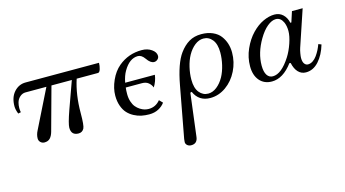

<svg xmlns="http://www.w3.org/2000/svg" viewBox="-77 -695 2254 1253"><g transform="rotate(-15 1050.0 -68.0)"><path d="M35.2 -270.5Q35.2 -330.6 67.4 -366.7Q99.6 -402.3 145.5 -402.3H641.6Q641.6 -381.3 635.3 -360.6Q628.9 -339.8 618.2 -339.8H474.1Q441.4 -239.3 441.4 -116.2Q441.4 -32.2 431.6 -13.7Q419.4 8.8 394.5 8.8Q344.7 8.8 344.7 -43Q344.7 -69.3 375 -155.3L441.4 -339.8H303.7L223.6 -47.9Q215.8 -20.5 201.9 -6.3Q188 7.8 164.1 7.8Q148.9 7.8 137.9 -2.7Q127 -13.2 127 -28.3Q127 -54.2 140.6 -80.1L269.5 -339.8H127.9Q107.4 -339.8 90.3 -325Q73.2 -310.1 67.4 -288.1Q62.5 -271 62.5 -251Q62.5 -237.3 65.4 -222.7L46.9 -218.8Q35.2 -248 35.2 -270.5Z M688.5 -167Q688.5 -216.8 712.2 -269.5Q735.8 -322.3 773.9 -354Q841.3 -410.2 931.2 -410.2Q970.7 -410.2 998 -390.9Q1025.4 -371.6 1025.4 -346.7Q1025.4 -333 1014.9 -323.5Q1004.4 -314 991.2 -314Q966.8 -314 942.9 -349.1Q921.9 -378.9 897.5 -378.9Q840.8 -378.9 799.8 -308.6Q781.7 -278.3 772.9 -232.4H973.6Q967.8 -189.5 945.3 -154.3Q938.5 -173.3 921.9 -187.3Q905.3 -201.2 877.9 -201.2H768.6Q766.1 -182.6 766.1 -157.2Q766.1 -129.4 773.7 -106.4Q781.2 -83.5 793.2 -69.1Q805.2 -54.7 820.6 -44.9Q835.9 -35.2 850.1 -31.2Q864.3 -27.3 877.9 -27.3Q925.3 -27.3 956.1 -65.4L978 -43Q962.4 -21 935.3 -6.6Q908.2 7.8 872.1 7.8Q844.7 7.8 819.8 2.7Q794.9 -2.4 770.5 -15.4Q746.1 -28.3 728.3 -47.6Q710.4 -66.9 699.5 -97.7Q688.5 -128.4 688.5 -167Z M1047.9 242.7Q1047.9 233.4 1049.8 222.2L1114.3 -124.5Q1140.1 -265.1 1186 -328.1Q1215.3 -368.2 1250.7 -389.2Q1286.1 -410.2 1334 -410.2Q1377.4 -410.2 1410.4 -395.5Q1443.4 -380.9 1461.7 -356.4Q1480 -332 1489 -303.5Q1498 -274.9 1498 -243.2Q1498 -177.7 1469.2 -119.9Q1440.4 -62 1391.1 -27.1Q1341.8 7.8 1285.2 7.8Q1208 7.8 1176.8 -62.5L1167 -59.6L1131.3 226.6Q1127 273.4 1085 273.4Q1068.8 273.4 1058.3 264.4Q1047.9 255.4 1047.9 242.7ZM1195.3 -139.6Q1195.3 -82.5 1219.2 -53Q1243.2 -23.4 1279.3 -23.4Q1309.6 -23.4 1337.4 -45.2Q1365.2 -66.9 1385.7 -103.5Q1403.8 -136.7 1413.8 -179.4Q1423.8 -222.2 1423.8 -262.7Q1423.8 -319.8 1399.9 -349.4Q1376 -378.9 1339.8 -378.9Q1309.6 -378.9 1281.7 -357.2Q1253.9 -335.4 1233.4 -298.8Q1215.3 -265.6 1205.3 -222.9Q1195.3 -180.2 1195.3 -139.6Z M1587.9 -124.5Q1587.9 -184.6 1612.8 -240.5Q1637.7 -296.4 1674.8 -335Q1711.4 -373 1751.7 -391.6Q1792 -410.2 1828.1 -410.2Q1861.8 -410.2 1884.8 -388.7Q1907.7 -367.2 1915.5 -331.5H1922.4L1945.3 -402.3H2017.6L1935.1 -156.7Q1930.2 -142.6 1926.8 -122.1Q1923.3 -101.6 1923.3 -91.8Q1923.3 -64.9 1933.1 -52Q1942.9 -39.1 1957 -39.1Q1974.1 -39.1 1990 -49.6Q2005.9 -60.1 2018.3 -77.6Q2030.8 -95.2 2039.6 -112.5Q2048.3 -129.9 2055.7 -149.9L2075.2 -142.1Q2055.7 -75.7 2018.1 -33.9Q1980.5 7.8 1931.2 7.8Q1900.4 7.8 1879.4 -14.2Q1858.4 -36.1 1849.6 -77.1L1841.3 -78.6Q1776.9 7.8 1701.2 7.8Q1648.9 7.8 1618.2 -28.3Q1587.9 -64 1587.9 -124.5ZM1662.1 -109.4Q1662.1 -67.4 1676.3 -45.4Q1690.4 -23.4 1715.8 -23.4Q1773.9 -23.4 1835 -119.1Q1857.4 -154.3 1873.5 -201.7Q1889.6 -249 1889.6 -283.2Q1889.6 -318.4 1877.9 -343.8Q1861.3 -378.9 1829.1 -378.9Q1802.2 -378.9 1771.5 -353.8Q1740.7 -328.6 1712.9 -281.2Q1662.1 -194.8 1662.1 -109.4Z"/></g></svg>

Font: Theano Modern
Style: Regular
Weight: 400
Designer: Alexey Kryukov
Version: Version 2.00